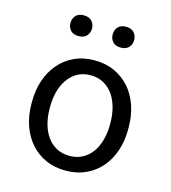

<svg xmlns="http://www.w3.org/2000/svg" viewBox="-110 -822 821 922"><g transform="rotate(15 300.0 -361.5)"><path d="M59.6 -269V-258.3Q59.6 -201.2 76.2 -152.3Q92.8 -103.5 124 -67.4Q154.8 -31.2 199.5 -10.7Q244.1 9.8 300.3 9.8Q356 9.8 400.4 -10.7Q444.8 -31.2 476.1 -67.4Q506.8 -103.5 523.4 -152.3Q540 -201.2 540 -258.3V-269Q540 -326.2 523.4 -375.2Q506.8 -424.3 476.1 -460.4Q444.8 -496.6 400.1 -517.3Q355.5 -538.1 299.3 -538.1Q243.7 -538.1 199.2 -517.3Q154.8 -496.6 124 -460.4Q92.8 -424.3 76.2 -375.2Q59.6 -326.2 59.6 -269ZM149.9 -258.3V-269Q149.9 -307.6 159.2 -343Q168.5 -378.4 187.5 -405.3Q206.1 -432.1 233.9 -448Q261.7 -463.9 299.3 -463.9Q336.9 -463.9 365 -448Q393.1 -432.1 412.1 -405.3Q430.7 -378.4 440.2 -343Q449.7 -307.6 449.7 -269V-258.3Q449.7 -219.2 440.4 -183.8Q431.2 -148.4 412.6 -121.6Q393.6 -94.7 365.5 -79.1Q337.4 -63.5 300.3 -63.5Q262.7 -63.5 234.4 -79.1Q206.1 -94.7 187.5 -121.6Q168.5 -148.4 159.2 -183.8Q149.9 -219.2 149.9 -258.3ZM140.1 -681.6Q140.1 -659.7 153.6 -645Q167 -630.4 193.4 -630.4Q219.7 -630.4 233.4 -645Q247.1 -659.7 247.1 -681.6Q247.1 -703.6 233.4 -718.5Q219.7 -733.4 193.4 -733.4Q167 -733.4 153.6 -718.5Q140.1 -703.6 140.1 -681.6ZM350.1 -680.7Q350.1 -659.2 363.5 -644.3Q377 -629.4 403.3 -629.4Q429.7 -629.4 443.4 -644.3Q457 -659.2 457 -680.7Q457 -702.6 443.4 -717.8Q429.7 -732.9 403.3 -732.9Q377 -732.9 363.5 -717.8Q350.1 -702.6 350.1 -680.7Z"/></g></svg>

Font: RobotoMono Nerd Font
Style: Regular
Weight: 400
Monospace: yes
Designer: Google
Version: Version 3.000;Nerd Fonts 3.2.1